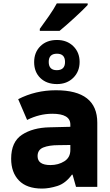

<svg xmlns="http://www.w3.org/2000/svg" viewBox="-20 -1089 640 1119"><path d="M225 10Q266 10 314 -5Q362 -20 399 -71H403L423 0H547V-374Q547 -563 306 -563Q187 -563 86 -511L138 -390Q210 -426 285 -426Q390 -426 390 -363V-350L269 -347Q171 -345 108 -303.5Q45 -262 45 -164Q45 -84 90.5 -37Q136 10 225 10ZM274 -127Q199 -127 199 -179Q199 -216 232.5 -229.5Q266 -243 321 -243L390 -244V-215Q390 -171 355 -149Q320 -127 274 -127ZM312 -599Q370 -599 407 -635.5Q444 -672 444 -728Q444 -784 407 -820Q370 -856 312 -856Q252 -856 215.5 -820Q179 -784 179 -727Q179 -669 215.5 -634Q252 -599 312 -599ZM311 -680Q264 -680 264 -728Q264 -776 312 -776Q359 -776 359 -728Q359 -680 311 -680ZM212 -909H327Q367 -942 416.5 -987.5Q466 -1033 491 -1060V-1069H311Q294 -1037 265.5 -996Q237 -955 212 -921Z"/></svg>

Font: Noto Sans Mono Extra
Style: Regular
Weight: 800
Designer: Monotype Design Team
Foundry: Monotype Imaging Inc.
Version: Version 1.900